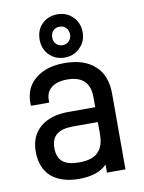

<svg xmlns="http://www.w3.org/2000/svg" viewBox="-86 -812 669 889"><g transform="rotate(-10 248.5 -368.0)"><path d="M172.9 -578.1Q145 -607.4 145 -649.9Q145 -695.3 172.9 -723.1Q201.7 -752 246.1 -752Q289.1 -752 317.9 -723.1Q347.2 -693.8 347.2 -649.9Q347.2 -607.4 317.9 -578.1Q288.6 -548.8 246.1 -548.8Q202.1 -548.8 172.9 -578.1ZM275.9 -682.1Q264.2 -693.8 246.1 -693.8Q227.5 -693.8 215.8 -682.1Q204.1 -668.9 204.1 -649.9Q204.1 -630.9 215.8 -619.1Q228 -606.9 246.1 -606.9Q263.7 -606.9 275.9 -619.1Q288.1 -631.3 288.1 -649.9Q288.1 -668.5 275.9 -682.1ZM380.9 -478Q432.1 -433.6 432.1 -345.2V9.8H345.2V-27.8Q324.7 -8.8 301.8 1Q264.6 16.1 214.8 16.1Q131.8 16.1 84 -23.9Q37.1 -66.4 37.1 -143.1Q37.1 -215.3 85 -256.8Q134.3 -297.9 216.8 -297.9H344.2V-346.2Q344.2 -396 316.9 -421.9Q290.5 -446.8 238.8 -446.8Q189.5 -446.8 164.1 -425.8Q138.2 -405.3 138.2 -369.1V-356H51.8V-371.1Q51.8 -441.4 103 -482.9Q153.8 -523.9 237.8 -523.9Q331.5 -523.9 380.9 -478ZM315.9 -86.9Q344.2 -113.8 344.2 -171.9V-228H227.1Q175.3 -228 150.1 -207.5Q125 -187 125 -144Q125 -100.6 149.7 -79.8Q174.3 -59.1 226.1 -59.1Q289.6 -59.1 315.9 -86.9Z"/></g></svg>

Font: D-DIN-PRO Medium
Style: Regular
Weight: 500
Designer: datto
Foundry: CyberFei
Version: Version 1.000;hotconv 1.0.109;makeotfexe 2.5.65596